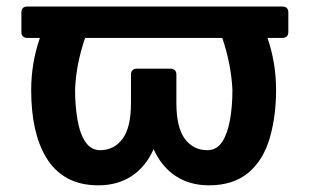

<svg xmlns="http://www.w3.org/2000/svg" viewBox="-20 -548 931 578"><path d="M118.6 -74.6Q73.9 -149.1 73.9 -277Q73.9 -358 100.1 -433.9H62.1Q53.6 -433.9 49 -438.6Q44.4 -443.2 44.4 -451.7V-510.7Q44.4 -519.2 49 -523.8Q53.6 -528.4 62.1 -528.4H830.3Q838.8 -528.4 843.4 -523.8Q848 -519.2 848 -510.7V-451.7Q848 -443.2 843.4 -438.6Q838.8 -433.9 830.3 -433.9H785.2Q811.1 -359 811.1 -277Q811.1 -198.9 792.3 -133.2Q772.4 -65 727.1 -27.5Q681.8 9.9 609 9.9Q551.5 9.9 509.1 -17.9Q466.6 -45.8 442.5 -98.7Q418.3 -45.5 376.1 -17.8Q333.8 9.9 276.3 9.9Q221.2 9.9 182 -11.9Q142.8 -33.7 118.6 -74.6ZM213.1 -188.6Q220.5 -144.9 237.4 -120.4Q254.3 -95.9 281.6 -95.9Q323.5 -95.9 348.9 -130.1Q374.3 -164.4 374.3 -237.9V-323.5Q374.3 -332 378.9 -336.6Q383.5 -341.3 392 -341.3H493.3Q501.8 -341.3 506.4 -336.6Q511 -332 511 -323.5V-237.9Q511 -164.4 536.4 -130.1Q561.8 -95.9 604 -95.9Q632.8 -95.9 649.1 -121.4Q664.8 -145.6 672.2 -186.1Q679.7 -226.6 679.7 -277Q676.1 -354.4 649.1 -433.9H236.2Q208.5 -352.6 206 -277Q206 -230.5 213.1 -188.6Z"/></svg>

Font: DeltaSans SemiBold
Style: Regular
Weight: 600
Designer: Rasmus Andersson
Foundry: rsms
Version: Version 3.012